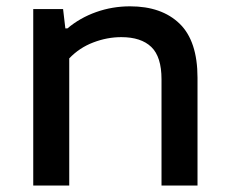

<svg xmlns="http://www.w3.org/2000/svg" viewBox="-20 -572 704 592"><path d="M82.5 -544H174.5L181.5 -484.5H188Q226.5 -517 276.5 -534.8Q326.5 -552.5 381 -552.5Q478.5 -552.5 533.8 -499Q589 -445.5 589 -332V0H478V-327.5Q478 -397 446.5 -427.2Q415 -457.5 354 -457.5Q310.5 -457.5 267.8 -441.2Q225 -425 193.5 -392V0H82.5Z"/></svg>

Font: Encode Sans Expanded Medium
Style: Regular
Weight: 500
Width: 7
Designer: Multiple Designers
Foundry: Impallari Type
Version: Version 2.000